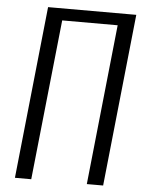

<svg xmlns="http://www.w3.org/2000/svg" viewBox="-56 -854 667 899"><g transform="rotate(5 277.5 -405.0)"><path d="M48.3 0 133.3 -809.6H547.9L462.9 0H386.2L465.3 -753.4H204.6L125 0Z"/></g></svg>

Font: Oswald
Style: Light
Weight: 300
Designer: Vernon Adams
Foundry: Vernon Adams
Version: 3.0; ttfautohint (v0.95.6-bc232) -l 8 -r 50 -G 200 -x 0 -w "